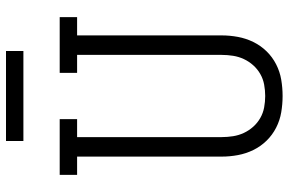

<svg xmlns="http://www.w3.org/2000/svg" viewBox="-181 -773 962 640"><g transform="rotate(-90 300.0 -453.0)"><path d="M300 8Q273 8 246 3.5Q219 -1 194.5 -13.5Q170 -26 151 -45.5Q132 -65 120 -89.5Q108 -114 103 -141Q98 -168 98 -195V-677H37V-735H223V-677H163V-195Q163 -176 166 -157Q169 -138 177 -121Q185 -104 197.5 -90Q210 -76 226.5 -66.5Q243 -57 262 -53.5Q281 -50 300 -50Q319 -50 338 -53.5Q357 -57 373.5 -66.5Q390 -76 402.5 -90Q415 -104 423 -121Q431 -138 434 -157Q437 -176 437 -195V-677H377V-735H563V-677H502V-195Q502 -168 497 -141Q492 -114 480 -89.5Q468 -65 449 -45.5Q430 -26 405.5 -13.5Q381 -1 354 3.5Q327 8 300 8ZM150 -856V-914H450V-856Z"/></g></svg>

Font: Iosevka Curly Slab LtEx
Style: Regular
Weight: 300
Width: 7
Monospace: yes
Designer: Belleve Invis
Foundry: Belleve Invis
Version: Version 11.1.0; ttfautohint (v1.8.3)